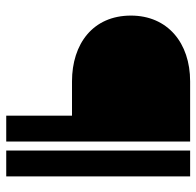

<svg xmlns="http://www.w3.org/2000/svg" viewBox="-27 -598 630 616"><g transform="rotate(90 288.0 -290.0)"><path d="M30 -395C30 -273 121 -206 241 -206H351V5H434V-585H241C118 -585 30 -513 30 -395ZM546 5V-585H463V5Z"/></g></svg>

Font: Charger
Style: Bd
Weight: 400
Designer: Jasper
Foundry: Cannot Into Space Fonts
Version: Version 0.98